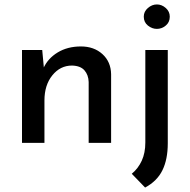

<svg xmlns="http://www.w3.org/2000/svg" viewBox="-20 -643 856 864"><path d="M170 -418 179 -321 175 -335Q195 -380 239.5 -407Q284 -434 344 -434Q403 -434 441 -399.5Q479 -365 480 -309V0H379V-274Q378 -306 360 -326.5Q342 -347 304 -348Q251 -348 215.5 -304Q180 -260 180 -191V0H79V-418ZM633 201 573 139Q602 115 618 80Q634 45 634 -2V-418H735V2Q735 74 711 123Q687 172 633 201ZM627 -568Q627 -591 645.5 -607Q664 -623 686 -623Q708 -623 726 -607Q744 -591 744 -568Q744 -543 726 -528Q708 -513 686 -513Q664 -513 645.5 -528Q627 -543 627 -568Z"/></svg>

Font: Reem Kufi
Style: Regular
Weight: 400
Designer: Khaled Hosny
Version: Version 1.6